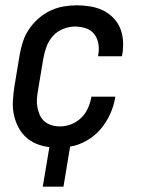

<svg xmlns="http://www.w3.org/2000/svg" viewBox="-20 -548 540 723"><path d="M141 155 166 6Q140 3 117 -6.5Q94 -16 76.5 -32.5Q59 -49 48 -71Q37 -93 32 -117.5Q27 -142 28.5 -168Q30 -194 34 -221L54 -341Q58 -365 66 -390Q74 -415 89 -437.5Q104 -460 124.5 -478Q145 -496 169 -507.5Q193 -519 218.5 -523.5Q244 -528 269 -528Q294 -528 319 -524Q344 -520 365.5 -510Q387 -500 404.5 -483Q422 -466 431.5 -444Q441 -422 443 -397Q445 -372 441 -346L439 -336H349L350 -342Q354 -363 350.5 -383.5Q347 -404 335 -419.5Q323 -435 303.5 -441.5Q284 -448 262 -448Q240 -448 217.5 -439Q195 -430 179 -412Q163 -394 155 -372Q147 -350 143 -327L123 -207Q120 -191 119 -175Q118 -159 121 -143.5Q124 -128 130 -114.5Q136 -101 147.5 -91Q159 -81 174.5 -76.5Q190 -72 206 -72Q227 -72 248 -80Q269 -88 285.5 -104Q302 -120 311 -140.5Q320 -161 324 -182V-184H414V-182Q409 -150 395 -119Q381 -88 359 -62Q337 -36 306.5 -18.5Q276 -1 244 4L219 155Z"/></svg>

Font: Iosevka Medium Oblique
Style: Regular
Weight: 500
Italic angle: -9°
Monospace: yes
Designer: Belleve Invis
Foundry: Belleve Invis
Version: Version 32.5.0; ttfautohint (v1.8.4)